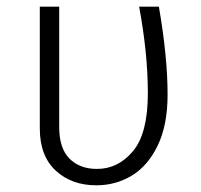

<svg xmlns="http://www.w3.org/2000/svg" viewBox="-20 -543 602 574"><path d="M481 -260Q481 -169 451.5 -108Q422 -47 374 -18Q326 11 268 11Q194 11 146.5 -33Q99 -77 99 -159V-523H157V-163Q157 -100 187.5 -69Q218 -38 270 -38Q333 -38 377.5 -91Q422 -144 422 -264Q422 -383 396 -523H455Q481 -373 481 -260Z"/></svg>

Font: Fira Sans Light
Style: Regular
Weight: 300
Designer: bBox Type GmbH & Carrois Corporate GbR & Edenspiekermann AG
Foundry: bBox Type GmbH & Carrois Corporate GbR & Edenspiekermann AG
Version: Version 4.301